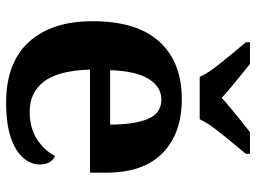

<svg xmlns="http://www.w3.org/2000/svg" viewBox="-122 -684 816 611"><g transform="rotate(90 285.5 -378.0)"><path d="M306 10Q179 10 113 -62.5Q47 -135 47 -265Q47 -406 112 -477.5Q177 -549 295 -549Q404 -549 466.5 -488Q529 -427 529 -308V-257H201Q204 -157 238.5 -111Q273 -65 335 -65Q387 -65 423 -88.5Q459 -112 476 -146Q490 -139 496.5 -126.5Q503 -114 503 -97Q503 -69 482 -44.5Q461 -20 417.5 -5Q374 10 306 10ZM376 -321Q376 -398 358 -441Q340 -484 297 -484Q255 -484 230 -442.5Q205 -401 203 -321ZM224 -606Q214 -629 193.5 -655.5Q173 -682 151.5 -708Q130 -734 114 -753V-766H183Q197 -755 216.5 -739Q236 -723 256 -706.5Q276 -690 291 -676Q306 -690 326 -706.5Q346 -723 366 -739Q386 -755 400 -766H469V-753Q454 -734 432 -708Q410 -682 390 -655.5Q370 -629 359 -606Z"/></g></svg>

Font: Noto Serif Tamil
Style: Regular
Weight: 400
Designer: Indian Type Foundry, Tom Grace, and the Monotype Design Team
Foundry: Monotype Imaging Inc.
Version: Version 2.003